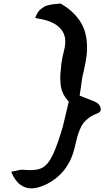

<svg xmlns="http://www.w3.org/2000/svg" viewBox="-20 -912 630 1080"><path d="M219 -803Q215 -804 210 -805Q205 -806 200.5 -806.5Q196 -807 190 -808.5Q184 -810 178 -811Q184 -828 192 -841Q200 -854 211 -862Q222 -870 230 -875Q238 -880 252.5 -883Q267 -886 274.5 -887.5Q282 -889 298.5 -890Q315 -891 321 -892Q368 -865 399.5 -831.5Q431 -798 447 -762.5Q463 -727 467.5 -683.5Q472 -640 467 -599Q462 -558 450 -508Q445 -489 441.5 -468Q438 -447 434.5 -418Q431 -389 428 -374Q507 -343 512 -341Q541 -328 546 -305Q551 -282 525 -273Q500 -264 480.5 -249.5Q461 -235 449.5 -220.5Q438 -206 428.5 -182Q419 -158 415 -143Q411 -128 404 -99Q402 -90 401 -85Q367 59 246 122Q201 145 163.5 147.5Q126 150 94.5 127Q63 104 43 54Q51 53 65.5 49.5Q80 46 91 44Q102 42 111 43Q182 50 216.5 32.5Q251 15 279 -45Q302 -95 333 -198Q336 -208 367 -341Q346 -362 334.5 -387Q323 -412 320.5 -441.5Q318 -471 319.5 -494Q321 -517 325 -552Q331 -594 340 -627Q350 -664 346.5 -693Q343 -722 326 -744Q309 -766 282.5 -780.5Q256 -795 219 -803Z"/></svg>

Font: Beth Ellen
Style: Regular
Weight: 400
Designer: Alyson Diaz
Version: Version 2.000